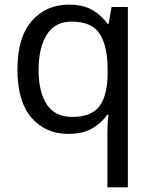

<svg xmlns="http://www.w3.org/2000/svg" viewBox="-20 -566 655 826"><path d="M442 11Q442 -7 443 -31Q444 -55 447 -72H441Q418 -38 377.5 -14Q337 10 273 10Q176 10 115.5 -59.5Q55 -129 55 -267Q55 -405 116.5 -475.5Q178 -546 276 -546Q339 -546 379 -522Q419 -498 443 -463H447L460 -536H530V240H442ZM290 -63Q373 -63 407.5 -108.5Q442 -154 443 -248V-266Q443 -368 409 -420.5Q375 -473 288 -473Q216 -473 181 -416.5Q146 -360 146 -265Q146 -170 181.5 -116.5Q217 -63 290 -63Z"/></svg>

Font: Noto Sans Khudawadi
Style: Regular
Weight: 400
Designer: Monotype Design Team
Foundry: Monotype Imaging Inc.
Version: Version 2.003; ttfautohint (v1.8.4.7-5d5b)